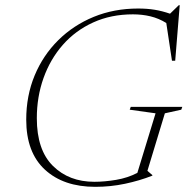

<svg xmlns="http://www.w3.org/2000/svg" viewBox="-20 -713 726 743"><path d="M345 -9.5Q384.5 -9.5 429.2 -17Q474 -24.5 511.5 -44L582 -274.5L482 -288.5L486 -299.5H685.5L681.5 -288.5L618 -274.5L550.5 -52L570 -35L569 -33Q519 -13.5 463.5 -1.8Q408 10 348.5 10Q226 10 153.8 -56.5Q81.5 -123 81.5 -250Q81.5 -342.5 114 -420.8Q146.5 -499 205.2 -557.2Q264 -615.5 342.8 -647.8Q421.5 -680 514.5 -680Q550 -680 578.8 -675.2Q607.5 -670.5 638 -660L672 -693H675.5L658 -478H645.5L623.5 -624Q594.5 -642 562.2 -649.8Q530 -657.5 494.5 -657.5Q409.5 -657.5 340.8 -626.2Q272 -595 223.2 -539.5Q174.5 -484 148.5 -411.2Q122.5 -338.5 122.5 -255.5Q122.5 -132.5 184.8 -71Q247 -9.5 345 -9.5Z"/></svg>

Font: Newsreader 16pt ExtraLight
Style: Italic
Weight: 275
Italic angle: -17°
Designer: Hugues Gentile
Foundry: Production Type
Version: Version 1.003; ttfautohint (v1.8.3)